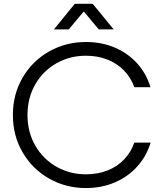

<svg xmlns="http://www.w3.org/2000/svg" viewBox="-20 -958 832 989"><path d="M46.4 -365.7Q46.4 -472.7 96.7 -558.6Q147 -644.5 233.2 -693.1Q319.3 -741.7 422.4 -741.7Q504.9 -741.7 573 -712.2Q641.1 -682.6 688 -629.9Q734.9 -577.1 754.9 -508.8H671.9Q654.3 -558.1 619.1 -594.5Q584 -630.9 533.9 -650.9Q483.9 -670.9 422.4 -670.9Q339.8 -670.9 271 -632.1Q202.1 -593.3 161.9 -523.7Q121.6 -454.1 121.6 -365.7Q121.6 -277.3 161.9 -207.8Q202.1 -138.2 271 -99.1Q339.8 -60.1 422.4 -60.1Q483.9 -60.1 534.2 -80.1Q584.5 -100.1 619.6 -137Q654.8 -173.8 671.9 -223.6H755.9Q735.4 -154.8 688.2 -101.8Q641.1 -48.8 572.8 -19Q504.4 10.7 422.4 10.7Q319.3 10.7 233.2 -38.1Q147 -86.9 96.7 -172.9Q46.4 -258.8 46.4 -365.7ZM365.2 -938.5H457.5L565.4 -806.6H488.8L411.6 -898.9L334 -806.6H257.8Z"/></svg>

Font: Glacial Indifference
Style: Regular
Weight: 400
Designer: Alfredo Marco Pradil
Foundry: Alfredo Marco Pradil
Version: Version 1.312